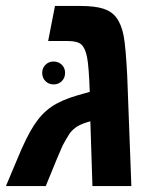

<svg xmlns="http://www.w3.org/2000/svg" viewBox="-39 -626 538 646"><path d="M230 -606Q281 -606 309.5 -596.5Q338 -587 353 -566Q369 -545 377 -506Q384 -469 389 -372L403 0H272L265 -218Q237 -210 222.5 -201.5Q208 -193 196 -178Q191 -170 185 -160Q179 -150 172 -137Q166 -124 152 -90.5Q138 -57 115 0H-19L18 -88Q50 -166 75 -204Q100 -243 133 -266Q166 -289 221 -305L263 -317Q260 -403 254 -433Q248 -464 235 -476Q222 -488 189 -488H123L146 -606ZM103 -381Q103 -397 114 -408Q125 -419 141 -419Q158 -419 169 -408Q180 -397 180 -381Q180 -364 169 -353Q158 -342 141 -342Q125 -342 114 -353Q103 -364 103 -381Z"/></svg>

Font: Libra Sans Modern
Style: Bold Italic
Weight: 700
Italic angle: -12°
Foundry: Stefan Peev, Context Ltd
Version: Version 1.000